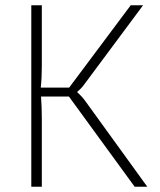

<svg xmlns="http://www.w3.org/2000/svg" viewBox="-20 -710 610 730"><path d="M492 0H540L302 -329C293 -341 283 -351 274 -359V-361C282 -368 292 -377 301 -390L524 -690H477L243 -377H135C138 -405 139 -429 139 -459V-690H99V0H139V-260C139 -288 138 -314 136 -343H242Z"/></svg>

Font: Exo 2 Extra Light
Style: Regular
Weight: 250
Designer: Natanael Gama
Version: Version 1.001;PS 001.001;hotconv 1.0.88;makeotf.lib2.5.64775